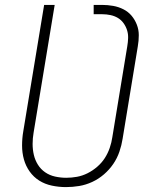

<svg xmlns="http://www.w3.org/2000/svg" viewBox="-20 -755 640 783"><path d="M249 8Q220 8 191.5 2Q163 -4 140 -18.5Q117 -33 101 -55.5Q85 -78 77.5 -105Q70 -132 70 -161.5Q70 -191 75 -220L160 -735H203L117 -214Q113 -191 113 -168Q113 -145 118 -123.5Q123 -102 134.5 -83.5Q146 -65 164 -52.5Q182 -40 204.5 -35Q227 -30 250 -30Q272 -30 294 -34Q316 -38 337 -48.5Q358 -59 376.5 -75Q395 -91 407.5 -110.5Q420 -130 427.5 -152Q435 -174 438 -195L499 -566Q502 -583 502.5 -600Q503 -617 498 -632.5Q493 -648 483.5 -661Q474 -674 460.5 -682Q447 -690 430.5 -693.5Q414 -697 397 -697H362V-735H396Q419 -735 441.5 -731Q464 -727 483.5 -717Q503 -707 516.5 -691Q530 -675 538 -654.5Q546 -634 546 -611.5Q546 -589 542 -566L480 -189Q476 -163 467 -136.5Q458 -110 442 -86.5Q426 -63 404 -44Q382 -25 356 -13Q330 -1 303 3.5Q276 8 249 8Z"/></svg>

Font: Iosevka Extralight Extended
Style: Italic
Weight: 200
Width: 7
Italic angle: -9°
Monospace: yes
Designer: Belleve Invis
Foundry: Belleve Invis
Version: Version 32.5.0; ttfautohint (v1.8.4)